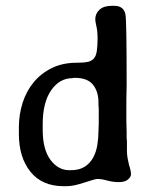

<svg xmlns="http://www.w3.org/2000/svg" viewBox="-20 -641 529 661"><path d="M244 -425Q268 -425 282 -428Q296 -431 303.5 -440Q311 -449 313.5 -466.5Q316 -484 316 -513Q316 -522 315 -531.5Q314 -541 312 -550Q308 -567 308 -575Q308 -594 322.5 -607.5Q337 -621 365 -621H373Q407 -621 412 -590Q416 -570 416 -349L415 -297V-225L416 -186V-166L417 -157V-123Q417 -110 419 -98Q421 -86 424 -74Q431 -53 431 -41Q431 -32 420.5 -23Q410 -14 389 -14Q368 -14 347 -20Q336 -23 328.5 -24Q321 -25 316 -25Q308 -25 272 -13Q254 -7 238.5 -3.5Q223 0 209 0H199Q125 0 85 -49.5Q45 -99 45 -180V-202Q45 -247 58 -287.5Q71 -328 96.5 -358.5Q122 -389 159 -407Q196 -425 244 -425ZM319 -288Q319 -326 300 -349.5Q281 -373 238 -373H234L230 -372Q185 -372 156 -330Q127 -288 127 -213V-194Q127 -127 153.5 -91Q180 -55 219 -55H223Q253 -55 271.5 -67Q290 -79 300.5 -98Q311 -117 315 -141.5Q319 -166 319 -190L320 -217V-266L319 -279Z"/></svg>

Font: Stylish
Style: Regular
Weight: 400
Version: Version 1.64